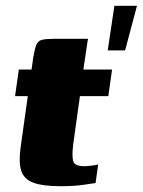

<svg xmlns="http://www.w3.org/2000/svg" viewBox="-20 -639 493 663"><path d="M190 4Q128 4 95.5 -8Q63 -20 53.5 -49Q44 -78 51 -129L76 -307H32L45 -399H89L95 -442Q100 -471 105.5 -484.5Q111 -498 125 -501.5Q139 -505 167 -505H284Q283 -500 282 -494Q281 -488 280 -481L268 -399H367L354 -307H256L233 -142Q228 -102 232.5 -83.5Q237 -65 272 -65Q280 -65 296 -67Q312 -69 319 -71L310 -7Q302 -6 269.5 -1Q237 4 190 4ZM352 -465 375 -619H453L412 -465Z"/></svg>

Font: Genos Thin ExtraBold
Style: Italic
Weight: 800
Italic angle: -8°
Version: Version 1.010